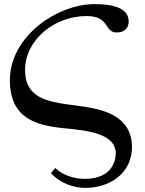

<svg xmlns="http://www.w3.org/2000/svg" viewBox="-20 -696 707 934"><path d="M228 146C276 199 343 218 396 218C514 218 622 147 622 19C622 -70 572 -125 489 -154C334 -209 102 -157 102 -355C102 -504 247 -618 401 -618C516 -618 485 -538 548 -538C591 -538 606 -566 606 -591C606 -660 524 -676 440 -676C258 -676 28 -519 28 -306C28 -119 158 -85 293 -72C393 -62 543 -50 543 50C543 91 524 125 496 146C467 167 429 174 390 174C342 174 283 156 249 121Z"/></svg>

Font: STIXGeneral
Style: Regular
Weight: 400
Designer: MicroPress Inc., with final additions and corrections provided by Coen Hoffman, Elsevier (retired)
Version: Version 1.1.0